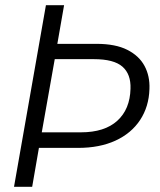

<svg xmlns="http://www.w3.org/2000/svg" viewBox="-20 -720 615 740"><path d="M34 0 157 -700H227L201 -551H352Q425 -551 470.5 -528Q516 -505 537 -466Q558 -427 556 -377Q554 -309 520 -257.5Q486 -206 425 -178Q364 -150 281 -150H130L104 0ZM141 -210H292Q383 -210 432 -254.5Q481 -299 483 -378Q485 -434 452 -463Q419 -492 342 -492H191Z"/></svg>

Font: DM Sans 17pt Light
Style: Italic
Weight: 300
Italic angle: -10°
Version: Version 4.004;gftools[0.9.30]